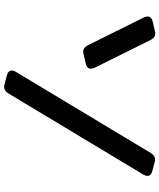

<svg xmlns="http://www.w3.org/2000/svg" viewBox="60 -791 782 942"><g transform="rotate(90 451.0 -320.0)"><path d="M313 -392Q317 -384 317 -375Q317 -356 293 -350L245 -339Q237 -337 234 -337Q214 -337 203 -358L65 -636Q61 -644 61 -653Q61 -672 85 -678L133 -689Q141 -691 144 -691Q164 -691 175 -670ZM437 32Q424 51 406 51Q403 51 400 50.5Q397 50 394 49L349 37Q326 31 326 13Q326 4 332 -6L732 -671Q745 -690 763 -690Q766 -690 769 -689.5Q772 -689 775 -688L820 -676Q843 -670 843 -652Q843 -644 837 -633Z"/></g></svg>

Font: Yusei Magic
Style: Regular
Weight: 400
Designer: Tanukizamurai
Foundry: Yusei Magic Project
Version: Version 1.200